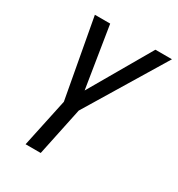

<svg xmlns="http://www.w3.org/2000/svg" viewBox="-171 -824 864 934"><g transform="rotate(30 261.0 -357.0)"><path d="M112 0 170 -272 89 -714H175L230 -370L429 -714H522L254 -271L197 0Z"/></g></svg>

Font: Noto Sans UI SemiCondensed
Style: Italic
Weight: 400
Width: 4
Italic angle: -12°
Designer: Monotype Design Team
Foundry: Monotype Imaging Inc.
Version: Version 1.901